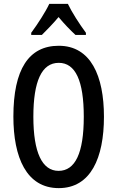

<svg xmlns="http://www.w3.org/2000/svg" viewBox="-20 -1053 604 990"><path d="M330 -1033H234C215 -992 175 -930 141 -884V-873H196C218 -895 252 -929 282 -965C311 -930 342 -898 369 -873H423V-884C389 -930 351 -989 330 -1033ZM516 -451C516 -662 448 -817 283 -817C128 -817 49 -695 49 -452C49 -242 116 -83 283 -83C448 -83 516 -239 516 -451ZM152 -451C152 -634 195 -729 283 -729C369 -729 412 -637 412 -451C412 -264 368 -172 282 -172C197 -172 152 -267 152 -451Z"/></svg>

Font: Noto Sans Kannada UI ExtraCondensed Medium
Style: Regular
Weight: 500
Width: 2
Designer: Jelle Bosma - Monotype Design Team
Foundry: Monotype Imaging Inc.
Version: Version 2.005